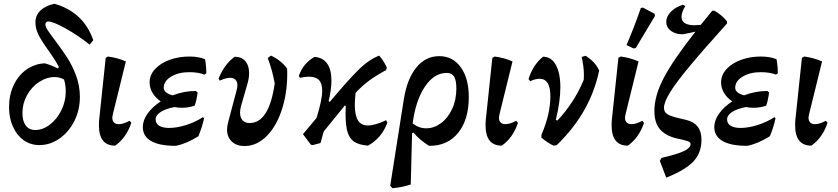

<svg xmlns="http://www.w3.org/2000/svg" viewBox="-20 -763 4446 1019"><path d="M221 -634Q221 -621 232.5 -603.5Q244 -586 272 -549Q310 -498 337 -456.5Q364 -415 384 -361Q404 -307 404 -249Q404 -179 374.5 -120.5Q345 -62 295.5 -27.5Q246 7 189 7Q142 7 105.5 -19Q69 -45 48.5 -91Q28 -137 28 -194Q28 -259 52.5 -311Q77 -363 120 -393.5Q163 -424 217 -427Q249 -419 286 -400L293 -407Q279 -434 260.5 -461Q242 -488 238 -494Q203 -542 185.5 -576Q168 -610 168 -644Q168 -682 195 -707.5Q222 -733 269 -743Q423 -699 475 -550L456 -526Q396 -574 329 -611.5Q262 -649 235 -649Q229 -649 225 -644.5Q221 -640 221 -634ZM329 -277Q329 -311 320 -341Q296 -354 271 -354Q227 -354 187 -327.5Q147 -301 123 -257Q99 -213 99 -164Q99 -121 116.5 -97Q134 -73 167 -73Q207 -73 244.5 -101.5Q282 -130 305.5 -177.5Q329 -225 329 -277Z M505 -98Q505 -121 507 -134L541 -456L553 -463Q602 -457 648 -437L580 -161Q576 -143 576 -138Q576 -122 585 -113Q594 -104 611 -104Q634 -104 668 -122L677 -111Q650 -31 591 10Q505 10 505 -98Z M849 -297Q849 -270 896 -257Q960 -281 1020 -280L1029 -272Q1023 -228 1013 -202Q981 -191 946 -191Q923 -191 906 -195Q860 -186 833 -169Q806 -152 806 -129Q806 -107 825 -95.5Q844 -84 877 -84Q918 -84 966.5 -99Q1015 -114 1057 -141L1063 -136Q1055 -94 1033 -40Q969 0 913 11Q826 11 782 -14.5Q738 -40 738 -88Q738 -125 763.5 -160.5Q789 -196 833 -225Q806 -243 790 -269.5Q774 -296 774 -326Q774 -365 803 -396.5Q832 -428 880.5 -445.5Q929 -463 985 -463Q1033 -463 1068 -449Q1075 -414 1075 -374L1065 -367Q1032 -380 985 -380Q928 -380 888.5 -356.5Q849 -333 849 -297Z M1185 -75Q1185 -89 1190 -111L1235 -281Q1240 -299 1240 -310Q1240 -329 1230 -339.5Q1220 -350 1201 -350Q1179 -350 1146 -335L1140 -346Q1172 -424 1226 -462Q1263 -461 1282.5 -438Q1302 -415 1302 -376Q1302 -348 1294 -321L1260 -203Q1254 -182 1254 -166Q1254 -140 1267 -125Q1280 -110 1305 -110Q1408 -110 1438 -320Q1426 -389 1401 -455L1418 -468Q1472 -443 1504 -399Q1508 -287 1479.5 -192.5Q1451 -98 1397.5 -43Q1344 12 1278 12Q1235 12 1210 -12Q1185 -36 1185 -75Z M2036 -113Q2007 -31 1933 10Q1886 6 1861 -10Q1836 -26 1825 -60.5Q1814 -95 1814 -159Q1814 -186 1815 -201L1810 -203L1698 -65L1681 -4L1640 7L1630 5L1588 -51L1660 -137Q1690 -234 1690 -281Q1690 -320 1673 -338Q1656 -356 1620 -356Q1599 -356 1572 -350L1566 -360Q1588 -426 1649 -461Q1693 -458 1716 -426Q1739 -394 1739 -335Q1739 -288 1724 -225L1731 -223L1782 -283Q1861 -374 1903 -411.5Q1945 -449 1992 -468Q2015 -444 2033 -404L2029 -391Q1977 -363 1939 -335Q1901 -307 1867 -270Q1863 -224 1863 -207Q1863 -151 1880 -124Q1897 -97 1932 -97Q1970 -97 2029 -125Z M2468 -248Q2468 -128 2411.5 -58Q2355 12 2257 11Q2207 -20 2174 -60L2167 -56L2160 216Q2116 231 2063 236L2051 223L2123 -235Q2140 -343 2189 -404Q2238 -465 2311 -465Q2383 -465 2425.5 -406Q2468 -347 2468 -248ZM2242 -82Q2283 -82 2320 -109Q2357 -136 2379.5 -184.5Q2402 -233 2402 -293Q2402 -337 2390 -356.5Q2378 -376 2351 -376Q2284 -376 2235 -303Q2186 -230 2170 -108Q2203 -82 2242 -82Z M2557 -98Q2557 -121 2559 -134L2593 -456L2605 -463Q2654 -457 2700 -437L2632 -161Q2628 -143 2628 -138Q2628 -122 2637 -113Q2646 -104 2663 -104Q2686 -104 2720 -122L2729 -111Q2702 -31 2643 10Q2557 10 2557 -98Z M3160 -389Q3114 -166 2935 7L2918 10Q2887 -4 2853 -33L2854 -49Q2901 -157 2901 -253Q2901 -299 2886.5 -322Q2872 -345 2844 -345Q2821 -345 2794 -332L2785 -343Q2808 -418 2862 -462Q2906 -462 2930 -418.5Q2954 -375 2954 -300Q2954 -225 2930 -127L2938 -123Q3027 -217 3078 -339Q3079 -346 3079 -363Q3079 -410 3067 -461L3089 -467Q3118 -447 3133.5 -429.5Q3149 -412 3160 -389Z M3226 -98Q3226 -121 3228 -134L3262 -456L3274 -463Q3323 -457 3369 -437L3301 -161Q3297 -143 3297 -138Q3297 -122 3306 -113Q3315 -104 3332 -104Q3355 -104 3389 -122L3398 -111Q3371 -31 3312 10Q3226 10 3226 -98ZM3354 -508 3342 -506 3305 -524Q3340 -603 3381 -720L3392 -723L3454 -690L3456 -678Z M3703 -22Q3703 48 3660.5 93.5Q3618 139 3516 180L3482 91L3491 75Q3576 55 3610.5 38.5Q3645 22 3645 2Q3645 -7 3635.5 -11.5Q3626 -16 3592 -24Q3522 -36 3487.5 -71.5Q3453 -107 3453 -174Q3453 -255 3503 -350Q3553 -445 3671 -595Q3642 -588 3603 -581Q3565 -581 3540.5 -599.5Q3516 -618 3516 -647Q3516 -675 3540 -700Q3564 -725 3604 -738L3617 -731Q3597 -698 3597 -674Q3597 -629 3667 -629Q3677 -629 3699 -631Q3735 -676 3760 -706H3772Q3812 -683 3838 -650L3839 -639Q3712 -498 3640.5 -412Q3569 -326 3536.5 -273.5Q3504 -221 3504 -191Q3504 -173 3514.5 -163Q3525 -153 3547.5 -145.5Q3570 -138 3620 -127Q3703 -108 3703 -22Z M3882 -297Q3882 -270 3929 -257Q3993 -281 4053 -280L4062 -272Q4056 -228 4046 -202Q4014 -191 3979 -191Q3956 -191 3939 -195Q3893 -186 3866 -169Q3839 -152 3839 -129Q3839 -107 3858 -95.5Q3877 -84 3910 -84Q3951 -84 3999.5 -99Q4048 -114 4090 -141L4096 -136Q4088 -94 4066 -40Q4002 0 3946 11Q3859 11 3815 -14.5Q3771 -40 3771 -88Q3771 -125 3796.5 -160.5Q3822 -196 3866 -225Q3839 -243 3823 -269.5Q3807 -296 3807 -326Q3807 -365 3836 -396.5Q3865 -428 3913.5 -445.5Q3962 -463 4018 -463Q4066 -463 4101 -449Q4108 -414 4108 -374L4098 -367Q4065 -380 4018 -380Q3961 -380 3921.5 -356.5Q3882 -333 3882 -297Z M4200 -98Q4200 -121 4202 -134L4236 -456L4248 -463Q4297 -457 4343 -437L4275 -161Q4271 -143 4271 -138Q4271 -122 4280 -113Q4289 -104 4306 -104Q4329 -104 4363 -122L4372 -111Q4345 -31 4286 10Q4200 10 4200 -98Z"/></svg>

Font: Alegreya Medium
Style: Italic
Weight: 500
Italic angle: -7°
Designer: Juan Pablo del Peral
Foundry: Huerta Tipografica
Version: Version 2.008; ttfautohint (v1.8)